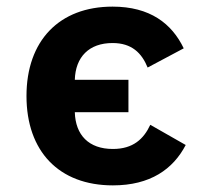

<svg xmlns="http://www.w3.org/2000/svg" viewBox="-20 -548 640 580"><path d="M321 12C434 12 503 -37 541 -110L434 -171C414 -128 382 -98 321 -98C248 -98 208 -140 206 -209H368V-307H206C208 -376 249 -418 320 -418C378 -418 408 -388 426 -344L535 -402C499 -477 433 -528 320 -528C159 -528 60 -425 60 -258C60 -91 158 12 321 12Z"/></svg>

Font: IBM Plex Mono
Style: Bold
Weight: 700
Monospace: yes
Designer: Mike Abbink, Paul van der Laan, Pieter van Rosmalen
Foundry: Bold Monday
Version: Version 2.004